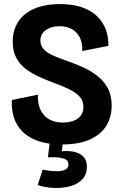

<svg xmlns="http://www.w3.org/2000/svg" viewBox="-20 -692 597 937"><path d="M282 13Q216 13 168.5 -3Q121 -19 91 -48.5Q61 -78 48 -118Q35 -158 38 -204L165 -230Q163 -189 176.5 -158.5Q190 -128 218 -111Q246 -94 286 -94Q316 -94 339 -102.5Q362 -111 374.5 -128Q387 -145 387 -170Q387 -200 369.5 -219.5Q352 -239 321.5 -254.5Q291 -270 250 -285Q212 -299 174.5 -315.5Q137 -332 107 -354.5Q77 -377 59.5 -409.5Q42 -442 42 -488Q42 -543 68 -584.5Q94 -626 146 -649Q198 -672 273 -672Q352 -672 405 -646Q458 -620 484 -574Q510 -528 509 -468L381 -443Q383 -470 376 -492.5Q369 -515 354.5 -531Q340 -547 319 -555.5Q298 -564 271 -564Q242 -564 221 -555Q200 -546 188.5 -530.5Q177 -515 177 -495Q177 -468 195.5 -449.5Q214 -431 244.5 -418.5Q275 -406 309 -394Q347 -381 384.5 -364Q422 -347 454 -322.5Q486 -298 505.5 -262.5Q525 -227 525 -176Q525 -121 499 -78.5Q473 -36 419 -11.5Q365 13 282 13ZM164 211 188 136Q203 139 223.5 141.5Q244 144 265 143.5Q286 143 300 135Q314 127 314 110Q314 102 310.5 95.5Q307 89 296.5 84Q286 79 266.5 76.5Q247 74 214 76L224 -8H288L282 46Q321 43 348 50.5Q375 58 389.5 75.5Q404 93 404 121Q404 161 380.5 184.5Q357 208 320 217.5Q283 227 241.5 225Q200 223 164 211Z"/></svg>

Font: Bricolage Grotesque 24pt SemiCondensed
Style: Bold
Weight: 700
Width: 4
Designer: Mathieu Triay
Foundry: Atelier Triay
Version: Version 1.001;gftools[0.9.33.dev8+g029e19f]